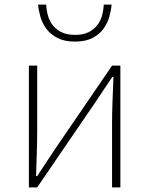

<svg xmlns="http://www.w3.org/2000/svg" viewBox="-20 -811 646 831"><path d="M463 -791H429Q428 -767 421.5 -743.5Q415 -720 400.5 -701.5Q386 -683 363 -671.5Q340 -660 305 -660Q270 -660 246.5 -671.5Q223 -683 208.5 -701.5Q194 -720 187.5 -743.5Q181 -767 180 -791H145Q147 -766 155 -738Q163 -710 181 -686Q199 -662 229 -646.5Q259 -631 305 -631Q350 -631 380 -646.5Q410 -662 427.5 -686Q445 -710 453 -738Q461 -766 463 -791ZM141 -527H105V0H141L389 -363L466 -478H471Q469 -424 467 -373Q465 -322 465 -277V0H501V-527H465L217 -164Q200 -139 179 -106.5Q158 -74 141 -49H136Q138 -103 139.5 -153.5Q141 -204 141 -249Z"/></svg>

Font: Spoqa Han Sans Neo Thin
Style: Regular
Weight: 100
Designer: [Spoqa Han Sans Neo] Dong-huui Kim  Younghwa Kang  Yujin Lee  [Noto Sans] Ryoko NISHIZUKA  (kana & ideographs); Paul D. 
Foundry: Spoqa (http://www.spoqa-han-sans.com)
Version: Version 1.100;hotconv 1.0.109;makeotfexe 2.5.65596